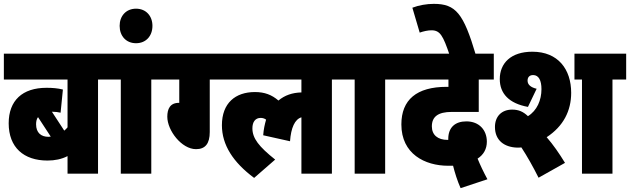

<svg xmlns="http://www.w3.org/2000/svg" viewBox="-20 -900 3265 995"><path d="M560 -488V-622H0V-488H330V-240C325 -234 319 -228 313 -223L249 -321C267 -321 281 -319 294 -316L306 -436C278 -443 251 -445 221 -445C96 -445 25 -379 25 -261C25 -136 103 -68 226 -68C264 -68 299 -75 330 -91V0H488V-488ZM167 -256C167 -271 170 -284 177 -293L243 -192C239 -192 235 -191 231 -191C193 -191 167 -212 167 -256Z M764 -488H836V-622H547V-488H606V0H764Z M600 -766C600 -714 633 -676 685 -676C737 -676 770 -714 770 -766C770 -817 737 -855 685 -855C633 -855 600 -817 600 -766Z M996 -127C1044 -127 1067 -156 1067 -216V-488H1118V-622H823V-488H909V-367C861 -368 847 -335 847 -295C847 -224 921 -127 996 -127Z M1105 -488H1542V-421C1495 -420 1455 -406 1423 -379C1388 -409 1351 -423 1301 -423C1200 -423 1130 -366 1130 -251C1130 -149 1188 -59 1297 22L1406 -73C1322 -140 1288 -183 1288 -235C1288 -268 1303 -289 1331 -289C1341 -289 1351 -286 1359 -280C1352 -256 1346 -229 1344 -199L1483 -168C1488 -238 1508 -282 1542 -292V0H1700V-488H1771V-622H1105Z M1976 -488H2048V-622H1759V-488H1818V0H1976Z M2367 75 2506 29C2485 -10 2468 -46 2455 -78C2486 -98 2503 -128 2503 -166C2503 -225 2464 -271 2397 -271C2339 -271 2303 -240 2303 -180V-175C2302 -175 2301 -175 2300 -175C2248 -175 2218 -201 2218 -245C2218 -295 2250 -320 2321 -320H2461V-488H2539V-622H2035V-488H2304V-450H2295C2139 -450 2060 -383 2060 -255C2060 -103 2181 -41 2303 -41C2312 -41 2320 -41 2328 -41C2337 -5 2350 37 2367 75Z M2310 -615H2446C2382 -831 2342 -880 2228 -880C2192 -880 2150 -873 2117 -860L2155 -731C2175 -738 2197 -743 2216 -743C2261 -743 2276 -715 2310 -615Z M2660 -135C2667 -135 2675 -135 2682 -136C2712 -90 2742 -37 2771 21L2908 -56C2878 -105 2847 -150 2813 -189C2900 -246 2940 -326 2940 -419C2940 -541 2872 -632 2739 -632C2627 -632 2570 -572 2570 -490C2570 -416 2617 -364 2716 -346L2761 -440C2731 -447 2714 -461 2714 -482C2714 -500 2724 -511 2743 -511C2772 -511 2786 -483 2786 -438C2786 -381 2763 -327 2716 -298C2692 -321 2668 -332 2634 -332C2581 -332 2545 -298 2545 -242C2545 -172 2594 -137 2660 -135ZM3154 -488H3225V-622H2957V-488H2996V0H3154Z"/></svg>

Font: Noto Sans Devanagari Condensed Black
Style: Regular
Weight: 900
Width: 3
Designer: Jelle Bosma - Monotype Design Team
Foundry: Monotype Imaging Inc.
Version: Version 2.004